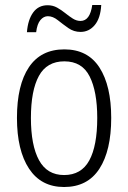

<svg xmlns="http://www.w3.org/2000/svg" viewBox="-20 -740 514 770"><path d="M426 -267Q426 -136 378.5 -63Q331 10 237 10Q145 10 96.5 -63.5Q48 -137 48 -267Q48 -399 96 -470.5Q144 -542 238 -542Q332 -542 379 -469Q426 -396 426 -267ZM104 -267Q104 -157 136.5 -97.5Q169 -38 237 -38Q306 -38 338 -96.5Q370 -155 370 -267Q370 -373 339.5 -433.5Q309 -494 238 -494Q168 -494 136 -435.5Q104 -377 104 -267ZM88 -611Q92 -661 113 -690Q134 -719 171 -719Q192 -719 209 -709.5Q226 -700 241.5 -687.5Q257 -675 272 -665.5Q287 -656 303 -656Q341 -656 350 -720H386Q383 -667 360 -639.5Q337 -612 303 -612Q276 -612 254 -627.5Q232 -643 212 -659Q192 -675 172 -675Q155 -675 142 -659.5Q129 -644 125 -611Z"/></svg>

Font: Noto Sans Condensed Light
Style: Regular
Weight: 300
Width: 3
Designer: Monotype Design Team
Foundry: Monotype Imaging Inc.
Version: Version 2.013; ttfautohint (v1.8.4.7-5d5b)